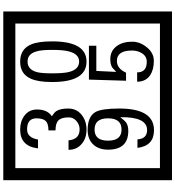

<svg xmlns="http://www.w3.org/2000/svg" viewBox="32 -1032 1090 1195"><g transform="rotate(-90 577.5 -435.0)"><path d="M1103 90H53V-960H1103ZM1028 15V-885H128V15ZM499 -556Q499 -504 460.5 -473Q422 -442 369 -442Q314 -442 280 -471Q242 -502 242 -554H301Q307 -485 370 -485Q398 -485 421 -504.5Q444 -524 444 -552Q444 -597 426 -616Q408 -635 363 -635V-679Q405 -679 421.5 -696Q438 -713 438 -754Q438 -812 369 -812Q318 -812 306 -744H251Q264 -855 368 -855Q419 -855 454 -829Q493 -800 493 -750Q493 -685 451 -658Q475 -642 483 -630Q499 -605 499 -556ZM917 -656Q917 -442 791 -442Q664 -442 664 -656Q664 -744 685 -789Q714 -855 791 -855Q868 -855 897 -789Q917 -745 917 -656ZM864 -656Q864 -723 855 -752Q840 -809 791 -809Q742 -809 726 -752Q718 -723 718 -656Q718 -587 726 -553Q742 -488 791 -488Q839 -488 855 -554Q864 -587 864 -656ZM499 -238Q499 -22 364 -22Q267 -22 254 -125H307Q311 -65 365 -65Q448 -65 445 -232Q424 -205 414 -197Q394 -182 360 -182Q243 -182 243 -308Q243 -366 275.5 -400.5Q308 -435 366 -435Q450 -435 478 -385Q499 -346 499 -238ZM438 -308Q438 -392 368 -392Q299 -392 299 -308Q299 -224 368 -224Q438 -224 438 -308ZM915 -160Q916 -111 880.5 -67Q845 -23 796 -23Q741 -23 706 -46Q666 -74 666 -127H724Q724 -67 790 -67Q824 -67 843 -97Q860 -124 860 -159Q860 -253 795 -253Q748 -253 722 -196H672L679 -427H890V-381H733L727 -257Q740 -269 753 -281Q772 -294 807 -294Q859 -294 889 -252Q915 -215 915 -160Z"/></g></svg>

Font: Unicode BMP Fallback SIL
Style: Regular
Weight: 400
Foundry: NRSI, SIL International
Version: Version 5.1 Based on Unicode 5.1